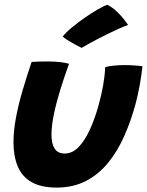

<svg xmlns="http://www.w3.org/2000/svg" viewBox="-20 -778 633 826"><path d="M432.5 -489Q446.5 -493.5 470.5 -495.8Q494.5 -498 516.5 -498Q535.5 -498 557.5 -496.5Q579.5 -495 593 -493Q588.5 -452.5 581 -411.2Q573.5 -370 563 -330Q543 -256.5 514 -191.5Q485 -126.5 444.5 -77Q404 -27.5 349.2 0.8Q294.5 29 224 29Q156 29 115 5Q74 -19 56 -63Q38 -107 38 -166Q38 -215.5 48.8 -272.5Q59.5 -329.5 77.5 -390.2Q95.5 -451 116 -511.5Q130 -512.5 151.2 -513.2Q172.5 -514 189.5 -513.5Q214.5 -513.5 239 -510.8Q263.5 -508 277 -503.5Q258.5 -453 241 -397.2Q223.5 -341.5 212.5 -289.8Q201.5 -238 201.5 -199Q201.5 -159.5 215.2 -138.5Q229 -117.5 258.5 -117.5Q291.5 -117.5 318.5 -145.8Q345.5 -174 367 -221.2Q388.5 -268.5 404.5 -326.5Q416.5 -370.5 423.8 -411.2Q431 -452 432.5 -489ZM442 -757.5Q465.5 -745 484 -727Q502.5 -709 514.8 -693Q527 -677 531 -670.5Q512.5 -664 489 -653.5Q465.5 -643 441.2 -631Q417 -619 395 -607.5Q373 -596 356.2 -586.5Q339.5 -577 331.5 -572Q327.5 -573.5 316.2 -579.5Q305 -585.5 291.5 -593Q278 -600.5 266.2 -608.2Q254.5 -616 250 -621Q263.5 -638.5 289.2 -659.8Q315 -681 344.8 -701.8Q374.5 -722.5 401 -737.8Q427.5 -753 442 -757.5Z"/></svg>

Font: Grandstander Thin
Style: Bold Italic
Weight: 700
Italic angle: -15°
Version: Version 1.200